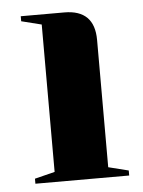

<svg xmlns="http://www.w3.org/2000/svg" viewBox="-43 -536 426 571"><g transform="rotate(-5 170.0 -250.0)"><path d="M170 -500Q260 -500 260 -410V-30L320 -15V0H40V-15L100 -30V-470L40 -485V-500Z"/></g></svg>

Font: Yeseva One
Style: Regular
Weight: 400
Designer: Jovanny Lemonad
Foundry: Jovanny Lemonad
Version: Version 2.001; ttfautohint (v0.91) -l 8 -r 50 -G 200 -x 0 -w